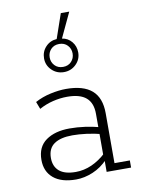

<svg xmlns="http://www.w3.org/2000/svg" viewBox="-85 -806 640 874"><g transform="rotate(-10 234.5 -369.0)"><path d="M196 10Q128 10 91.5 -20.5Q55 -51 55 -105Q55 -165 96.5 -194.5Q138 -224 206 -224Q242 -224 277 -219Q312 -214 351 -204L336 -196V-269Q336 -319 307.5 -343.5Q279 -368 220 -368Q188 -368 154.5 -360Q121 -352 90 -335L77 -369Q110 -387 149 -395.5Q188 -404 221 -404Q301 -404 340.5 -369.5Q380 -335 380 -264V-33H451V0H338V-60L344 -56Q313 -23 273.5 -6.5Q234 10 196 10ZM200 -24Q238 -24 274 -40Q310 -56 342 -86L336 -70V-186L352 -172Q313 -182 278 -186.5Q243 -191 213 -191Q158 -191 128.5 -170.5Q99 -150 99 -106Q99 -67 124 -45.5Q149 -24 200 -24ZM226 -481Q193 -481 170 -503.5Q147 -526 147 -558Q147 -589 167.5 -611Q188 -633 219 -635L258 -748H297L243 -633Q270 -629 287.5 -608Q305 -587 305 -558Q305 -526 282 -503.5Q259 -481 226 -481ZM173 -558Q173 -536 187.5 -520.5Q202 -505 226 -505Q250 -505 264.5 -520.5Q279 -536 279 -558Q279 -580 264.5 -595.5Q250 -611 226 -611Q202 -611 187.5 -595.5Q173 -580 173 -558Z"/></g></svg>

Font: Rokkitt SemiBold ExtraLight
Style: Regular
Weight: 250
Version: Version 3.103